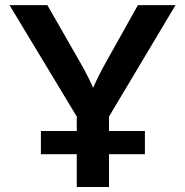

<svg xmlns="http://www.w3.org/2000/svg" viewBox="-20 -748 740 768"><path d="M287.1 0V-281.7L18.1 -727.5H169.4L299.8 -500Q319.8 -465.3 336.2 -431.9Q352.5 -398.4 370.1 -355H335.4Q352.5 -398.9 368.9 -432.6Q385.3 -466.3 404.3 -500L531.7 -727.5H682.1L416 -281.7V0ZM143.6 -131.3V-224.1H559.6V-131.3Z"/></svg>

Font: Inter 20pt SemiBold
Style: Regular
Weight: 600
Version: Version 4.001;git-66647c0bb